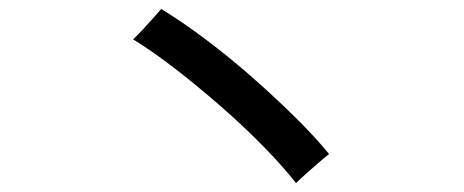

<svg xmlns="http://www.w3.org/2000/svg" viewBox="-20 -581 1040 430"><path d="M643 -171Q614 -208 570.5 -252.5Q527 -297 475.5 -342Q424 -387 373 -426.5Q322 -466 278 -493Q286 -500 299 -514Q312 -528 324.5 -542Q337 -556 341 -561Q390 -531 443 -491Q496 -451 547 -406Q598 -361 642 -317.5Q686 -274 717 -236Q708 -229 693.5 -216.5Q679 -204 665 -191.5Q651 -179 643 -171Z"/></svg>

Font: Zen Kaku Gothic New Medium
Style: Regular
Weight: 500
Designer: Yoshimichi Ohira
Foundry: Positype
Version: Version 1.002